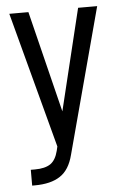

<svg xmlns="http://www.w3.org/2000/svg" viewBox="-50 -554 470 744"><g transform="rotate(-5 185.0 -181.5)"><path d="M356.4 -516.6 205.1 48.8Q190.4 106.4 154.3 129.9Q118.2 154.3 54.7 154.3H44.9V92.8H61.5Q100.6 92.8 122.1 78.1Q142.6 63.5 151.4 28.3L155.3 11.7L14.6 -516.6H88.9L186.5 -122.1L282.2 -516.6Z"/></g></svg>

Font: Dinish Condensed
Style: Regular
Weight: 400
Width: 3
Designer: Bert Driehuis
Foundry: Playbeing
Version: Version 3.006; git-39231f3c-release